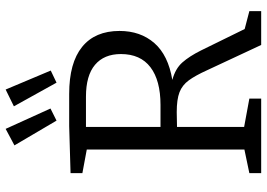

<svg xmlns="http://www.w3.org/2000/svg" viewBox="-156 -814 969 698"><g transform="rotate(-90 329.0 -464.5)"><path d="M49 0V-43L135 -61V-634L49 -650V-693L220 -698H337Q450 -698 508 -651Q566 -604 566 -515Q566 -439 522 -388.5Q478 -338 388 -323Q429 -312 451.5 -286.5Q474 -261 495 -219L573 -60L638 -43V0H515L423 -197Q404 -239 386.5 -263Q369 -287 343 -297Q317 -307 271 -307L217 -306V-62L320 -43V0ZM327 -637H217V-366H297Q386 -366 434 -402.5Q482 -439 482 -510Q482 -571 443 -604Q404 -637 327 -637ZM240 -744 150 -897 210 -929 284 -766ZM378 -744 292 -899 353 -929 422 -765Z"/></g></svg>

Font: Bitter
Style: Regular
Weight: 400
Designer: Sol Matas, and Bitter project Authors
Foundry: Sol Matas
Version: Version 2.001